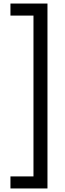

<svg xmlns="http://www.w3.org/2000/svg" viewBox="-20 -820 366 1084"><path d="M39 244V176H169V-732H39V-800H248V244Z"/></svg>

Font: Noto Sans Malayalam ExtraCondensed
Style: Regular
Weight: 400
Width: 2
Designer: Jelle Bosma - Monotype Design Team
Foundry: Monotype Imaging Inc.
Version: Version 2.104; ttfautohint (v1.8.4.7-5d5b)